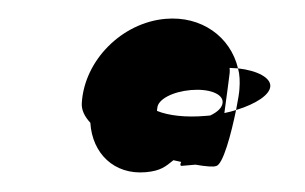

<svg xmlns="http://www.w3.org/2000/svg" viewBox="-37 -739 767 483"><g transform="rotate(-5 346.5 -497.5)"><path d="M168 -496C165 -478 172 -461 185 -444C183 -367 233 -308 313 -308C351 -308 364 -318 385 -332C392 -330 397 -328 404 -326C401 -321 400 -316 405 -316H439C465 -309 485 -306 490 -308C508 -308 536 -387 553 -444C544 -442 533 -440 523 -439C534 -487 544 -533 545 -538C546 -543 546 -547 546 -551C554 -550 560 -549 567 -548C555 -629 487 -688 396 -688C286 -688 184 -602 168 -496ZM356 -466C359 -488 398 -504 444 -504C489 -504 524 -488 521 -466C519 -453 506 -443 487 -436H475C425 -436 382 -445 355 -459C354 -461 356 -464 356 -466ZM567 -548C570 -532 569 -514 566 -496C565 -488 560 -468 553 -444C605 -455 641 -475 644 -496C647 -517 616 -538 567 -548Z"/></g></svg>

Font: Ampere
Style: SCIta
Weight: 400
Version: Version 1